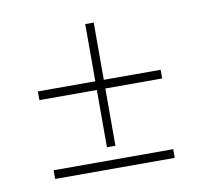

<svg xmlns="http://www.w3.org/2000/svg" viewBox="-52 -552 509 479"><g transform="rotate(-10 202.5 -312.0)"><path d="M192.5 -184.5V-496.5H214V-184.5ZM47 -329.5V-351.5H358V-329.5ZM51.5 -129V-151H354.5V-129Z"/></g></svg>

Font: Imbue 48pt Thin
Style: Regular
Weight: 250
Designer: Tyler Finck
Foundry: Etcetera Type Company
Version: Version 1.102